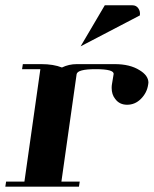

<svg xmlns="http://www.w3.org/2000/svg" viewBox="-20 -702 578 722"><path d="M0 0 2.9 -19H71.8L131.8 -441.9H63L65.9 -460.9H134.8Q181.2 -460.9 212.9 -448.2Q238.8 -460.9 269 -460.9H272.9H411.1Q468.8 -460.9 504.9 -438Q538.1 -418 538.1 -391.1Q538.1 -390.1 537.6 -387.5Q537.1 -384.8 537.1 -383.8Q532.7 -353 509.8 -330.1Q487.8 -308.1 458 -308.1Q429.2 -308.1 413.1 -330.1Q399.9 -346.7 399.9 -371.1Q399.9 -379.9 400.9 -384.8L407.2 -422.9Q410.2 -441.9 339.8 -441.9Q271 -441.9 268.1 -422.9L210.9 -19H279.8L276.9 0ZM283.2 -527.8 374 -682.1H478Q492.2 -682.1 500 -670.9Q508.3 -659.2 505.9 -644Z"/></svg>

Font: Hjet
Style: Italic
Weight: 400
Designer: T. Christopher White
Version: Version 1.2